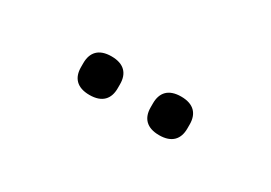

<svg xmlns="http://www.w3.org/2000/svg" viewBox="-13 -891 626 444"><g transform="rotate(30 300.0 -669.5)"><path d="M207 -618C241 -618 256 -636 256 -664V-675C256 -703 241 -721 207 -721C173 -721 158 -703 158 -675V-664C158 -636 173 -618 207 -618ZM393 -618C427 -618 442 -636 442 -664V-675C442 -703 427 -721 393 -721C359 -721 344 -703 344 -675V-664C344 -636 359 -618 393 -618Z"/></g></svg>

Font: IBM Plex Arabic
Style: Regular
Weight: 400
Designer: Mike Abbink, Paul van der Laan, Pieter van Rosmalen, Wael Morcos, Khajak Apelian
Foundry: Bold Monday
Version: Version 1.0